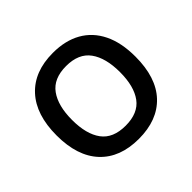

<svg xmlns="http://www.w3.org/2000/svg" viewBox="-131 -670 833 833"><g transform="rotate(-45 285.0 -254.0)"><path d="M285 10Q170 10 106.5 -58Q43 -126 43 -253Q43 -380 106.5 -449Q170 -518 285 -518Q361 -518 415 -487.5Q469 -457 498 -398Q527 -339 527 -253Q527 -125 463.5 -57.5Q400 10 285 10ZM285 -71Q362 -71 397 -118.5Q432 -166 432 -253Q432 -340 397 -388.5Q362 -437 285 -437Q208 -437 173 -388.5Q138 -340 138 -253Q138 -166 173 -118.5Q208 -71 285 -71Z"/></g></svg>

Font: 42dot Sans Light Medium
Style: Regular
Weight: 500
Version: Version 1.000